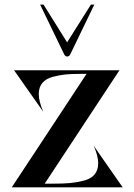

<svg xmlns="http://www.w3.org/2000/svg" viewBox="-20 -800 574 820"><path d="M503.9 0H30.3L349.6 -484.4Q349.6 -484.4 320.3 -484.4Q283.2 -484.4 258.8 -481.9Q234.4 -479.5 205.1 -471.7Q175.8 -463.9 160.6 -445.3Q145.5 -426.8 145.5 -398.4Q145.5 -367.2 165 -322.3L40 -500H490.2L170.9 -15.6H207Q250 -15.6 277.8 -18.1Q305.7 -20.5 336.9 -28.3Q368.2 -36.1 383.8 -54.7Q399.4 -73.2 399.4 -102.5Q399.4 -134.8 379.9 -177.7ZM280.3 -568.4Q275.4 -558.6 266.6 -558.6Q258.8 -558.6 253.9 -568.4L151.4 -780.3H166L266.6 -619.1L368.2 -780.3H382.8Z"/></svg>

Font: Olivea
Style: LigaturesFont
Weight: 400
Designer: Achmad Aprilia Pratama
Version: Version 001.000